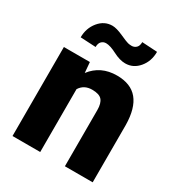

<svg xmlns="http://www.w3.org/2000/svg" viewBox="-177 -869 919 987"><g transform="rotate(30 282.0 -375.5)"><path d="M197.3 -528.3 202.6 -466.3Q257.3 -538.1 353.5 -538.1Q436 -538.1 476.8 -488.8Q517.6 -439.5 519 -340.3V0H354V-333.5Q354 -373.5 337.9 -392.3Q321.8 -411.1 279.3 -411.1Q231 -411.1 207.5 -373V0H43V-528.3ZM470.2 -746.1Q470.2 -690.4 437.7 -651.6Q405.3 -612.8 357.4 -612.8Q325.2 -612.8 285.6 -633.3Q246.1 -653.8 221.7 -653.8Q206.1 -653.8 195.1 -643.1Q184.1 -632.3 184.1 -609.9L92.8 -614.7Q92.8 -668.9 125.2 -708.5Q157.7 -748 205.1 -748Q229.5 -748 269 -730.2Q308.6 -712.4 319.1 -710Q329.6 -707.5 341.3 -707.5Q356.9 -707.5 368.2 -718.3Q379.4 -729 379.4 -751.5Z"/></g></svg>

Font: Sadagaat-English
Style: Regular
Weight: 900
Designer: Ahmed alsheikh
Foundry: Ahmed alsheikh Design
Version: Version 2.137;January 17, 2018;FontCreator 11.0.0.2408 64-bi